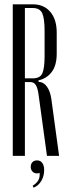

<svg xmlns="http://www.w3.org/2000/svg" viewBox="-20 -720 319 887"><path d="M132 -700Q183 -700 212.5 -665Q242 -630 242 -570V-472Q242 -418 219 -387.5Q196 -357 158 -349V-342Q182 -341 197 -319.5Q212 -298 217 -264L253 0H197L158 -284Q154 -313 145.5 -327Q137 -341 119 -341H95V0H39V-700ZM186 -577Q186 -635 175 -659Q164 -683 131 -683H95V-358H131Q165 -358 175.5 -381Q186 -404 186 -461ZM163 78Q161 80 157 80.5Q153 81 150 81Q138 81 130 72.5Q122 64 122 51Q122 37 130 29Q138 21 151 21Q167 21 175.5 33Q184 45 184 66Q184 93 171 115.5Q158 138 135 147L131 138Q150 126 157.5 112Q165 98 163 78Z"/></svg>

Font: Moniqa Cond Heading
Style: Regular
Weight: 400
Width: 3
Designer: Rajesh Rajput
Foundry: Rajesh Rajput
Version: Version 1.000